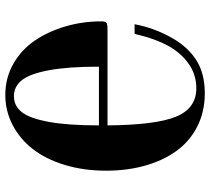

<svg xmlns="http://www.w3.org/2000/svg" viewBox="-54 -716 788 720"><g transform="rotate(90 340.0 -356.0)"><path d="M450.2 -365.2Q448.7 -545.9 417.5 -622.1Q386.2 -698.2 311 -698.2Q260.3 -698.2 220.2 -670.2Q180.2 -642.1 153.8 -596.2Q126 -547.4 106.9 -466.8H70.8Q85.4 -543.5 124 -609.9Q157.2 -667.5 206.5 -698.7Q255.9 -730 330.1 -730Q399.4 -730 455.1 -701.4Q510.7 -672.9 546.6 -622.8Q582.5 -572.8 601.3 -505.6Q620.1 -438.5 620.1 -359.9Q620.1 -274.9 598.1 -203.6Q576.2 -132.3 538.1 -84Q500 -35.6 447.8 -8.8Q395.5 18.1 335.9 18.1Q272 18.1 219 -12.2Q166 -42.5 131.8 -93Q97.7 -143.6 78.9 -207.8Q60.1 -272 60.1 -341.8Q60.1 -356.4 64.9 -360.8Q69.8 -365.2 90.8 -365.2ZM450.2 -333H230Q230 -217.3 243.4 -145.5Q256.8 -73.7 280.8 -43.9Q304.7 -14.2 340.8 -14.2Q377 -14.2 400.4 -43.7Q423.8 -73.2 437 -144.8Q450.2 -216.3 450.2 -333Z"/></g></svg>

Font: Flanker Steampunk
Style: Bold
Weight: 700
Designer: Alexey Kryukov, Leonardo Di Lena
Foundry: Alexey Kryukov, Leonardo Di Lena
Version: 1.210